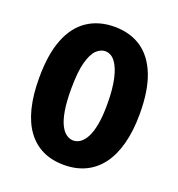

<svg xmlns="http://www.w3.org/2000/svg" viewBox="-126 -777 833 896"><g transform="rotate(20 291.0 -329.5)"><path d="M289 14Q229 14 183 -8Q137 -30 105.5 -73Q74 -116 58 -180Q42 -244 42 -328Q42 -446 72 -522Q102 -598 158.5 -635.5Q215 -673 292 -673Q371 -673 426.5 -635Q482 -597 511.5 -521.5Q541 -446 541 -331Q541 -246 523.5 -181Q506 -116 473.5 -73Q441 -30 394.5 -8Q348 14 289 14ZM291 -108Q309 -108 325.5 -119.5Q342 -131 355 -155.5Q368 -180 375.5 -221Q383 -262 383 -321Q383 -396 371.5 -447Q360 -498 339.5 -524.5Q319 -551 290 -551Q268 -551 247.5 -532Q227 -513 213.5 -465Q200 -417 200 -330Q200 -268 207 -226Q214 -184 226.5 -158Q239 -132 256 -120Q273 -108 291 -108Z"/></g></svg>

Font: Bricolage Grotesque 96pt ExtraBold SemiCondensed ExtraBold
Style: Regular
Weight: 800
Width: 4
Version: Version 1.001;gftools[0.9.33.dev8+g029e19f]